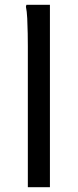

<svg xmlns="http://www.w3.org/2000/svg" viewBox="-20 -780 324 800"><path d="M96 0V-588Q96 -608 95.5 -640Q95 -672 93.5 -703Q92 -734 88 -752L90 -760H188V0Z"/></svg>

Font: Kufam
Style: Regular
Weight: 400
Designer: Wael Morcos, Artur Schmal
Foundry: Original Type
Version: Version 1.301; ttfautohint (v1.8.3)